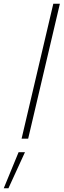

<svg xmlns="http://www.w3.org/2000/svg" viewBox="-35 -739 339 1023"><path d="M115 0 284 -719H249L80 0ZM98 72 10 264H-15L64 72Z"/></svg>

Font: RazerF5 Thin
Style: Italic
Weight: 250
Foundry: Razer Inc.
Version: Version 2